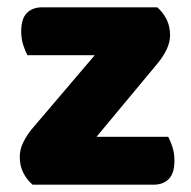

<svg xmlns="http://www.w3.org/2000/svg" viewBox="-20 -505 521 525"><path d="M410 -485Q426 -471 435.5 -452Q445 -433 445 -409Q445 -389 435.5 -369.5Q426 -350 412 -333L244 -131H440Q446 -120 451.5 -103Q457 -86 457 -66Q457 -31 441.5 -15.5Q426 0 400 0H69Q53 -14 43.5 -33Q34 -52 34 -76Q34 -96 43.5 -115.5Q53 -135 67 -152L239 -354H55Q49 -365 43.5 -382Q38 -399 38 -419Q38 -454 53.5 -469.5Q69 -485 95 -485H410Z"/></svg>

Font: Baloo 2 ExtraBold
Style: Regular
Weight: 800
Designer: Sarang Kulkarni and Ek Type
Foundry: Ek Type
Version: Version 1.640;hotconv 1.0.111;makeotfexe 2.5.65597; ttfautoh